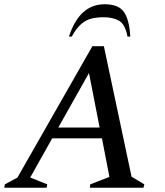

<svg xmlns="http://www.w3.org/2000/svg" viewBox="-40 -882 776 902"><path d="M-20 0 -17 -16 42 -48 394 -665H448L578 -52L638 -16L634 0H382L384 -16L474 -51L439 -232H205L102 -48L182 -16L179 0ZM234 -283H428L378 -539ZM284 -710Q333 -862 452 -862Q518 -862 543 -824.5Q568 -787 572 -710H559Q548 -768 519.5 -784.5Q491 -801 447 -801Q417 -801 391 -795Q365 -789 342 -769.5Q319 -750 297 -710Z"/></svg>

Font: Spectral SC Medium
Style: Italic
Weight: 500
Italic angle: -10°
Designer: Jean-Baptiste Levee
Foundry: Production Type
Version: Version 2.001